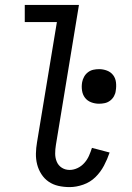

<svg xmlns="http://www.w3.org/2000/svg" viewBox="-20 -755 540 783"><path d="M264 8Q240 8 218 3Q196 -2 178.5 -14Q161 -26 149 -44.5Q137 -63 131.5 -84.5Q126 -106 126.5 -129Q127 -152 131 -175L212 -665H81V-735H302L208 -164Q205 -146 205 -128.5Q205 -111 211.5 -95.5Q218 -80 232 -71Q246 -62 264 -62Q280 -62 296 -69.5Q312 -77 324 -90.5Q336 -104 343 -120Q350 -136 355 -152L427 -133Q418 -106 404 -79.5Q390 -53 369 -32.5Q348 -12 319.5 -2Q291 8 264 8ZM384 -332Q367 -332 351.5 -338Q336 -344 326.5 -356.5Q317 -369 314.5 -386Q312 -403 315 -420Q317 -431 323 -442Q329 -453 339 -460.5Q349 -468 360.5 -470.5Q372 -473 384 -473Q401 -473 416.5 -467Q432 -461 441.5 -448.5Q451 -436 453 -419Q455 -402 452 -385Q451 -374 445 -363Q439 -352 429 -344.5Q419 -337 407.5 -334.5Q396 -332 384 -332Z"/></svg>

Font: Iosevka Curly
Style: Italic
Weight: 400
Italic angle: -9°
Monospace: yes
Designer: Belleve Invis
Foundry: Belleve Invis
Version: Version 22.1.2; ttfautohint (v1.8.4)